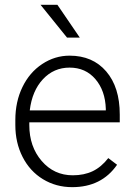

<svg xmlns="http://www.w3.org/2000/svg" viewBox="-20 -770 557 800"><path d="M43.9 0ZM280.8 9.8Q213.4 9.8 158.9 -23.4Q104.5 -56.6 74.2 -116Q43.9 -175.3 43.9 -249V-270Q43.9 -346.2 73.5 -407.2Q103 -468.3 155.8 -503.2Q208.5 -538.1 270 -538.1Q366.2 -538.1 422.6 -472.4Q479 -406.7 479 -293V-260.3H102.1V-249Q102.1 -159.2 153.6 -99.4Q205.1 -39.6 283.2 -39.6Q330.1 -39.6 366 -56.6Q401.9 -73.7 431.2 -111.3L467.8 -83.5Q403.3 9.8 280.8 9.8ZM270 -488.3Q204.1 -488.3 158.9 -439.9Q113.8 -391.6 104 -310.1H420.9V-316.4Q418.5 -392.6 377.4 -440.4Q336.4 -488.3 270 -488.3ZM312.5 -613.3H259.3L148.9 -750H219.2Z"/></svg>

Font: Roboto Light
Style: Regular
Weight: 300
Designer: Google
Version: Version 2.134; 2016; ttfautohint (v1.6)